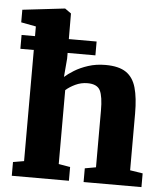

<svg xmlns="http://www.w3.org/2000/svg" viewBox="-56 -869 782 919"><g transform="rotate(5 335.0 -410.0)"><path d="M87.5 -75V-609H23V-675.5H87.5V-722L16 -735.5V-796L217.5 -819.5H220L249.5 -798.5L250 -675.5H383.5V-609H250V-582L242.5 -493Q259 -508 287.2 -525.5Q315.5 -543 353.2 -555.2Q391 -567.5 436 -567.5Q500 -567.5 534.8 -544Q569.5 -520.5 583.2 -472Q597 -423.5 597 -348.5V-75.5L658 -66V0H380V-66L433 -75.5V-348Q433 -415 418.8 -444Q404.5 -473 357.5 -473Q327 -473 299.2 -459.8Q271.5 -446.5 254 -430.5V-75.5L309.5 -66V0H35V-66Z"/></g></svg>

Font: Merriweather Black
Style: Regular
Weight: 900
Designer: Eben Sorkin
Foundry: Eben Sorkin
Version: Version 2.200;gftools[0.9.31]